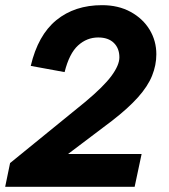

<svg xmlns="http://www.w3.org/2000/svg" viewBox="-50 -723 654 743"><path d="M147 -77 -11 -92 279 -328Q351 -388 381.5 -429.5Q412 -471 412 -501Q412 -536 390.5 -557Q369 -578 330 -578Q286 -578 252 -547Q218 -516 200 -444L69 -468Q97 -587 168 -645Q239 -703 345 -703Q408 -703 455.5 -677Q503 -651 529 -608Q555 -565 555 -513Q555 -471 538.5 -430Q522 -389 484 -346.5Q446 -304 384 -256ZM-30 0 -11 -92 71 -127H498L471 0Z"/></svg>

Font: Radio Canada Big SemiBold
Style: Italic
Weight: 600
Italic angle: -12°
Designer: Étienne Aubert Bonn
Foundry: Coppers and Brasses
Version: Version 1.001